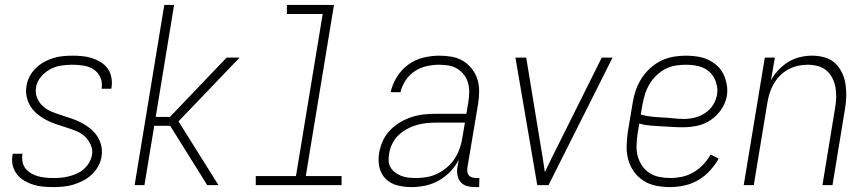

<svg xmlns="http://www.w3.org/2000/svg" viewBox="-20 -755 3540 783"><path d="M198 8Q176 8 155.5 6Q135 4 115.5 -2Q96 -8 78.5 -18.5Q61 -29 49 -44.5Q37 -60 32 -80Q27 -100 31 -122L32 -128H72L71 -124Q69 -108 72.5 -92.5Q76 -77 85.5 -66Q95 -55 108 -47.5Q121 -40 136 -36Q151 -32 167 -30.5Q183 -29 199 -29Q214 -29 230 -30.5Q246 -32 261.5 -36Q277 -40 293 -47Q309 -54 321.5 -65Q334 -76 343 -91Q352 -106 355 -122Q359 -144 350 -164.5Q341 -185 325.5 -199Q310 -213 290 -221Q270 -229 249 -235.5Q228 -242 207.5 -249Q187 -256 168 -266Q149 -276 132.5 -289.5Q116 -303 105 -320.5Q94 -338 89 -359.5Q84 -381 88 -404Q91 -424 100.5 -442.5Q110 -461 125 -476Q140 -491 158.5 -501.5Q177 -512 196.5 -518Q216 -524 236 -526Q256 -528 275 -528Q296 -528 316 -526Q336 -524 355 -518Q374 -512 391 -501.5Q408 -491 419 -475.5Q430 -460 434 -440Q438 -420 435 -399L434 -393H394L395 -398Q398 -421 388.5 -441Q379 -461 361 -472.5Q343 -484 320.5 -487.5Q298 -491 275 -491Q253 -491 229.5 -487.5Q206 -484 184.5 -472.5Q163 -461 146.5 -441Q130 -421 127 -399Q123 -376 131.5 -355.5Q140 -335 156 -321Q172 -307 192 -299Q212 -291 232.5 -284.5Q253 -278 273.5 -271Q294 -264 313 -254Q332 -244 348.5 -230.5Q365 -217 376.5 -199.5Q388 -182 393 -160.5Q398 -139 394 -116Q391 -96 380.5 -77Q370 -58 354 -43Q338 -28 318.5 -18Q299 -8 279 -2Q259 4 238.5 6Q218 8 198 8Z M529 0 650 -735H690L615 -278H673L904 -520H957L708 -260L871 0H825L674 -242H609L569 0Z M1023 0V-37H1187L1296 -698H1150V-735H1342L1227 -37H1373V0Z M1658 8Q1629 8 1601 1Q1573 -6 1553.5 -25Q1534 -44 1527.5 -72Q1521 -100 1526 -130Q1530 -155 1540.5 -179Q1551 -203 1570 -223Q1589 -243 1612 -256.5Q1635 -270 1660 -278Q1685 -286 1710 -288.5Q1735 -291 1760 -291H1882L1890 -339Q1893 -359 1893.5 -378.5Q1894 -398 1889 -416Q1884 -434 1873 -449Q1862 -464 1846 -474Q1830 -484 1811 -487.5Q1792 -491 1772 -491Q1747 -491 1721 -485.5Q1695 -480 1672 -465Q1649 -450 1634 -427Q1619 -404 1613 -379H1573Q1580 -411 1598.5 -441Q1617 -471 1645 -491.5Q1673 -512 1706.5 -520Q1740 -528 1772 -528Q1798 -528 1823 -523.5Q1848 -519 1868.5 -506.5Q1889 -494 1904 -475Q1919 -456 1926.5 -433Q1934 -410 1934 -384.5Q1934 -359 1930 -333L1886 -71Q1885 -62 1886 -54Q1887 -46 1892 -40Q1897 -34 1905.5 -31.5Q1914 -29 1922 -29H1935L1934 8H1915Q1899 8 1884 3.5Q1869 -1 1859 -12Q1849 -23 1846 -39Q1843 -55 1845 -71L1851 -103Q1837 -77 1816 -55Q1795 -33 1769 -18.5Q1743 -4 1714.5 2Q1686 8 1658 8ZM1677 -29Q1699 -29 1721.5 -33Q1744 -37 1765 -47.5Q1786 -58 1804.5 -74Q1823 -90 1835.5 -110Q1848 -130 1855.5 -152Q1863 -174 1866 -196L1876 -255H1760Q1740 -255 1719.5 -253Q1699 -251 1678.5 -245Q1658 -239 1639 -228.5Q1620 -218 1604.5 -203Q1589 -188 1579.5 -168.5Q1570 -149 1567 -128Q1564 -113 1565 -98Q1566 -83 1573.5 -71Q1581 -59 1593 -50.5Q1605 -42 1618.5 -37Q1632 -32 1647 -30.5Q1662 -29 1677 -29Z M2171 0 2082 -520H2126L2183 -173Q2188 -143 2193 -113Q2198 -83 2202 -53Q2216 -83 2231 -113Q2246 -143 2261 -173L2434 -520H2478L2217 0Z M2713 8Q2684 8 2656 2.5Q2628 -3 2605 -17.5Q2582 -32 2566 -54Q2550 -76 2542.5 -102.5Q2535 -129 2535.5 -157.5Q2536 -186 2540 -215L2560 -335Q2564 -361 2572.5 -386Q2581 -411 2595.5 -434Q2610 -457 2630.5 -476Q2651 -495 2675.5 -507Q2700 -519 2725.5 -523.5Q2751 -528 2777 -528Q2800 -528 2823.5 -524.5Q2847 -521 2867.5 -511.5Q2888 -502 2904.5 -487Q2921 -472 2930.5 -452Q2940 -432 2944 -409Q2948 -386 2944 -363Q2939 -334 2921 -308Q2903 -282 2877.5 -265Q2852 -248 2823 -242Q2794 -236 2765 -236Q2742 -236 2719.5 -237.5Q2697 -239 2675 -240Q2653 -241 2630.5 -243Q2608 -245 2587 -251L2580 -209Q2577 -186 2576 -163Q2575 -140 2580.5 -119Q2586 -98 2598 -80Q2610 -62 2628 -50Q2646 -38 2668.5 -33.5Q2691 -29 2714 -29Q2737 -29 2761 -34Q2785 -39 2807.5 -52Q2830 -65 2848 -84Q2866 -103 2878 -125L2911 -108Q2896 -82 2875 -59Q2854 -36 2827.5 -20.5Q2801 -5 2771 1.5Q2741 8 2713 8ZM2770 -270Q2792 -270 2814 -275.5Q2836 -281 2855.5 -294Q2875 -307 2887.5 -326.5Q2900 -346 2904 -368Q2907 -386 2904 -403Q2901 -420 2893.5 -435Q2886 -450 2873.5 -461.5Q2861 -473 2845.5 -479.5Q2830 -486 2812.5 -488.5Q2795 -491 2777 -491Q2756 -491 2734.5 -487.5Q2713 -484 2693 -473.5Q2673 -463 2656.5 -447Q2640 -431 2628.5 -411.5Q2617 -392 2610.5 -371Q2604 -350 2600 -329L2593 -288Q2613 -282 2636 -279.5Q2659 -277 2681 -276Q2703 -275 2725 -272.5Q2747 -270 2770 -270Z M3013 0 3099 -520H3140L3124 -427Q3136 -450 3154.5 -469.5Q3173 -489 3195 -502.5Q3217 -516 3242 -522Q3267 -528 3292 -528Q3318 -528 3343 -521Q3368 -514 3386 -497Q3404 -480 3414.5 -457Q3425 -434 3428.5 -409Q3432 -384 3431 -357.5Q3430 -331 3425 -305L3375 0H3334L3385 -311Q3389 -332 3390 -354Q3391 -376 3387.5 -396.5Q3384 -417 3375 -435.5Q3366 -454 3351 -467Q3336 -480 3315.5 -485.5Q3295 -491 3273 -491Q3253 -491 3233 -486.5Q3213 -482 3194 -471.5Q3175 -461 3160 -445.5Q3145 -430 3134.5 -411.5Q3124 -393 3118 -373Q3112 -353 3109 -333L3054 0Z"/></svg>

Font: Iosevka SS18 Extralight
Style: Italic
Weight: 200
Italic angle: -9°
Monospace: yes
Designer: Belleve Invis
Foundry: Belleve Invis
Version: Version 25.1.1; ttfautohint (v1.8.4)